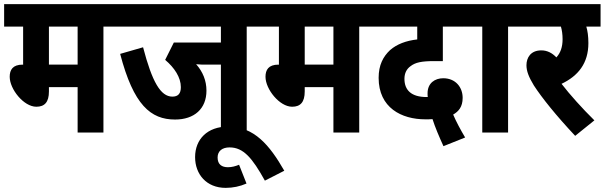

<svg xmlns="http://www.w3.org/2000/svg" viewBox="-20 -642 2929 930"><path d="M481 -513H558V-622H0V-513H92V-328L90 -329C41 -329 27 -303 27 -270C27 -210 95 -125 156 -125C196 -125 217 -147 217 -199V-220H356V0H481ZM356 -513V-329H217V-513Z M1175 -513H1252V-622H545V-513H1050V-436H822L780 -352C825 -314 856 -267 856 -220C856 -189 843 -174 815 -174C758 -174 717 -245 673 -413L562 -381C627 -133 710 -63 828 -63C921 -63 980 -115 980 -203C980 -252 962 -295 930 -331C946 -329 964 -329 981 -329H1050V0H1175Z M1174 247 1138 156C1121 163 1103 168 1084 168C1055 168 1034 155 1034 121C1034 89 1057 72 1092 72C1159 72 1202 123 1263 233L1357 185C1286 61 1211 -29 1085 -29C984 -29 925 33 925 119C925 202 980 268 1073 268C1108 268 1142 261 1174 247Z M1720 -513H1797V-622H1239V-513H1331V-328L1329 -329C1280 -329 1266 -303 1266 -270C1266 -210 1334 -125 1395 -125C1435 -125 1456 -147 1456 -199V-220H1595V0H1720ZM1595 -513V-329H1456V-513Z M2128 66 2233 24C2211 -13 2190 -52 2175 -87C2201 -102 2221 -124 2221 -168C2221 -220 2186 -263 2127 -263C2087 -263 2051 -240 2051 -190C2051 -185 2051 -178 2052 -172C2050 -172 2048 -172 2046 -172C1973 -172 1939 -205 1939 -260C1939 -288 1950 -308 1968 -321C1992 -340 2023 -346 2083 -346H2125V-513H2264V-622H1784V-513H2001V-451C1947 -445 1902 -428 1869 -399C1836 -368 1814 -327 1814 -265C1814 -120 1925 -64 2040 -64C2052 -64 2064 -64 2075 -65C2087 -27 2107 20 2128 66Z M2441 -513H2518V-622H2251V-513H2316V0H2441Z M2859 -59C2800 -117 2740 -184 2700 -236C2780 -274 2830 -335 2830 -433C2830 -467 2826 -493 2820 -513H2889V-622H2505V-513H2697C2702 -496 2705 -475 2705 -452C2705 -414 2695 -386 2675 -364C2654 -386 2630 -398 2602 -398C2550 -398 2530 -362 2530 -326C2530 -298 2541 -269 2566 -228C2605 -168 2674 -82 2766 16Z"/></svg>

Font: Noto Sans Devanagari Condensed
Style: Bold
Weight: 700
Width: 3
Designer: Jelle Bosma - Monotype Design Team
Foundry: Monotype Imaging Inc.
Version: Version 2.004